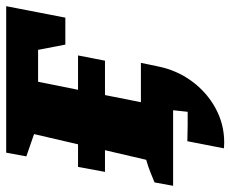

<svg xmlns="http://www.w3.org/2000/svg" viewBox="-86 -497 744 620"><g transform="rotate(-90 286.0 -187.0)"><path d="M136 165Q127 165 123.5 164.5Q120 164 117 164L140 46Q169 47 192 47Q215 47 235 47Q238 21 240 0H-4L7 -60Q22 -66 39 -73Q56 -80 80 -87L111 -220H41L57 -307H130L163 -449L91 -474L103 -539H576L539 -348H452L435 -436H332L306 -307H417L400 -220H289L266 -104H393L382 -51Q370 11 334 60Q298 109 246.5 137Q195 165 136 165Z"/></g></svg>

Font: Piazzolla SC ExtraBold
Style: Italic
Weight: 800
Italic angle: -11.3°
Designer: Juan Pablo del Peral
Foundry: Huerta Tipografica
Version: Version 1.330